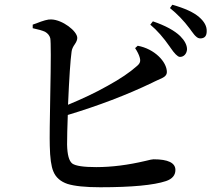

<svg xmlns="http://www.w3.org/2000/svg" viewBox="-20 -795 914 810"><path d="M403 -5C537 -5 629 -14 680 -31C707 -40 720 -56 720 -78C720 -108 689 -123 628 -123C623 -123 612 -121 593 -116C521 -99 452 -90 386 -90C333 -90 299 -95 285 -105C271 -116 264 -142 263 -185C263 -216 264 -257 266 -310C395 -349 514 -394 622 -446C627 -449 635 -452 645 -457C660 -463 669 -468 673 -471C680 -476 684 -483 684 -491C684 -534 632 -589 561 -602L550 -592C560 -577 566 -564 569 -554C574 -537 572 -528 556 -515C528 -490 487 -462 434 -433C383 -404 327 -378 267 -353C272 -468 277 -542 282 -577C283 -587 288 -598 296 -609C303 -619 306 -628 306 -635C306 -664 243 -712 196 -713C183 -714 162 -708 132 -696C125 -694 121 -692 118 -691V-676C142 -671 159 -666 170 -661C182 -654 189 -645 192 -634C195 -620 195 -539 192 -392C190 -283 189 -213 190 -180C191 -129 196 -93 205 -72C215 -47 235 -29 265 -19C294 -10 340 -5 403 -5ZM738 -555C755 -554 768 -568 769 -587C769 -605 759 -624 740 -643C716 -666 678 -687 625 -705L614 -691C642 -668 670 -636 697 -597C698 -596 698 -595 699 -594C716 -569 729 -556 738 -555ZM825 -633C843 -633 852 -643 852 -663C853 -684 842 -704 820 -723C797 -743 760 -760 707 -775L697 -761C728 -736 756 -707 779 -676C781 -673 784 -670 787 -665C796 -653 802 -645 806 -642C812 -636 818 -633 825 -633Z"/></svg>

Font: AllPunType SemiBold
Style: Regular
Weight: 600
Version: 1.0